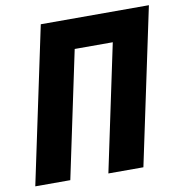

<svg xmlns="http://www.w3.org/2000/svg" viewBox="-80 -789 817 864"><g transform="rotate(-10 328.5 -357.0)"><path d="M12 0H172L294 -578H468L346 0H506L657 -714H163Z"/></g></svg>

Font: Noto Sans SemiCondensed ExtraBold
Style: Italic
Weight: 800
Width: 4
Italic angle: -12°
Designer: Monotype Design Team
Foundry: Monotype Imaging Inc.
Version: Version 2.013